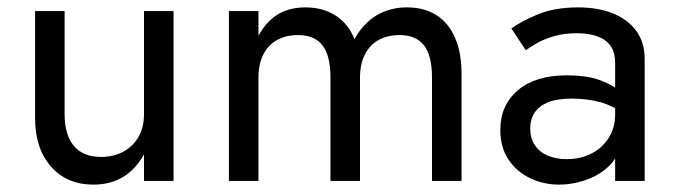

<svg xmlns="http://www.w3.org/2000/svg" viewBox="-20 -490 1826 520"><path d="M155 -180Q155 -125 180 -95Q205 -65 253 -65Q288 -65 314.5 -79.5Q341 -94 355.5 -120Q370 -146 370 -180V-460H450V0H370V-72Q347 -31 313 -10.5Q279 10 233 10Q161 10 118 -39Q75 -88 75 -170V-460H155Z M1230 0H1150V-280Q1150 -339 1128.5 -367Q1107 -395 1062 -395Q1029 -395 1005 -381.5Q981 -368 968 -342Q955 -316 955 -280V0H875V-280Q875 -339 853.5 -367Q832 -395 787 -395Q754 -395 730 -381.5Q706 -368 693 -342Q680 -316 680 -280V0H600V-460H680V-393Q701 -432 732.5 -451Q764 -470 807 -470Q855 -470 889.5 -447.5Q924 -425 940 -384Q964 -427 1000 -448.5Q1036 -470 1082 -470Q1129 -470 1162 -449Q1195 -428 1212.5 -387.5Q1230 -347 1230 -290Z M1365 -413Q1391 -432 1436.5 -451Q1482 -470 1546 -470Q1600 -470 1640.5 -453.5Q1681 -437 1703.5 -406Q1726 -375 1726 -330V0H1646V-61Q1641 -53 1636 -47Q1609 -18 1570.5 -4Q1532 10 1494 10Q1452 10 1415.5 -7.5Q1379 -25 1357 -58Q1335 -91 1335 -138Q1335 -205 1382.5 -245.5Q1430 -286 1515 -286Q1565 -286 1599 -275Q1627 -265 1646 -253V-319Q1646 -343 1638 -358.5Q1630 -374 1615.5 -383Q1601 -392 1582 -396Q1563 -400 1542 -400Q1508 -400 1480.5 -392Q1453 -384 1434 -373Q1415 -362 1404 -354ZM1416 -142Q1416 -116 1428.5 -97Q1441 -78 1463.5 -68.5Q1486 -59 1515 -59Q1552 -59 1581.5 -74Q1611 -89 1628.5 -116.5Q1646 -144 1646 -180V-197Q1627 -207 1607 -213Q1570 -223 1528 -223Q1489 -223 1464.5 -213Q1440 -203 1428 -185Q1416 -167 1416 -142Z"/></svg>

Font: Jost
Style: Regular
Weight: 400
Version: Version 3.710